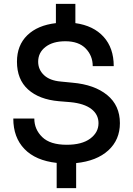

<svg xmlns="http://www.w3.org/2000/svg" viewBox="-20 -847 692 996"><path d="M274 -2Q165 -14 107 -74Q49 -134 49 -232H158Q158 -176 199 -136Q240 -96 326 -96Q405 -96 448 -128Q491 -160 491 -208Q491 -253 454 -281.5Q417 -310 346 -317L285 -322Q183 -331 125.5 -383Q68 -435 68 -527Q68 -612 121.5 -664Q175 -716 270 -727V-827H371V-727Q465 -714 517.5 -656Q570 -598 570 -504H461Q461 -558 424.5 -595.5Q388 -633 319 -633Q254 -633 216 -603.5Q178 -574 178 -527Q178 -486 208 -457.5Q238 -429 295 -424L356 -418Q470 -408 536 -354Q602 -300 602 -208Q602 -122 542 -67Q482 -12 375 -1V129H274Z"/></svg>

Font: Cazoo Sans Medium
Style: Regular
Weight: 500
Designer: Jonathan Barnbrook, Julián Moncada
Foundry: Barnbrook Fonts
Version: Version 2.000;Glyphs 3.3 (3337)